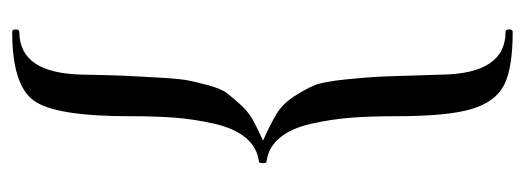

<svg xmlns="http://www.w3.org/2000/svg" viewBox="-300 -466 882 323"><g transform="rotate(90 141.5 -304.0)"><path d="M251 -298Q227 -295 211 -275.5Q195 -256 187.5 -222.5Q180 -189 177.5 -157Q175 -125 175 -80Q175 45 148.5 81Q122 117 33 117Q29 117 29 111Q29 105 33 105Q103 105 105 -1Q106 -51 107 -73Q108 -95 110 -129.5Q112 -164 114.5 -177.5Q117 -191 123 -213Q129 -235 136 -244Q143 -253 155 -266.5Q167 -280 181.5 -288Q196 -296 216 -305Q189 -317 171.5 -327.5Q154 -338 141.5 -357.5Q129 -377 123 -391.5Q117 -406 113 -445Q109 -484 108 -512Q107 -540 105 -607Q103 -713 33 -713Q29 -713 29 -719Q29 -725 33 -725Q94 -725 122.5 -710.5Q151 -696 163 -655.5Q175 -615 175 -529Q175 -485 177.5 -453Q180 -421 187.5 -387Q195 -353 211 -333.5Q227 -314 251 -311Q254 -311 254 -304.5Q254 -298 251 -298Z"/></g></svg>

Font: Cormorant Garamond Book
Style: Regular
Weight: 500
Designer: Christian Thalmann (Catharsis Fonts)
Version: Version 1.000;PS 002.000;hotconv 1.0.88;makeotf.lib2.5.64775